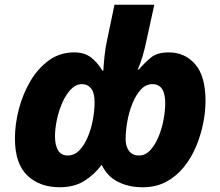

<svg xmlns="http://www.w3.org/2000/svg" viewBox="-20 -780 929 810"><path d="M232 10Q147 10 95 -40Q43 -90 43 -196Q43 -256 59.5 -319.5Q76 -383 108 -437.5Q140 -492 186.5 -525.5Q233 -559 293 -559Q336 -559 363.5 -538Q391 -517 412 -482H416Q417 -506 421 -543.5Q425 -581 432 -612L463 -760H631L599 -614Q591 -574 581.5 -542.5Q572 -511 561 -487H566Q590 -515 616.5 -537Q643 -559 692 -559Q760 -559 803.5 -509Q847 -459 847 -354Q847 -309 837 -259Q827 -209 807 -161.5Q787 -114 755.5 -75Q724 -36 681 -13Q638 10 582 10Q523 10 477.5 -13Q432 -36 409 -85Q380 -45 337 -17.5Q294 10 232 10ZM265 -124Q294 -124 315 -146Q336 -168 350.5 -202.5Q365 -237 372 -276Q379 -315 379 -349Q379 -388 364.5 -406.5Q350 -425 326 -425Q300 -425 279 -403Q258 -381 243 -347Q228 -313 220 -275Q212 -237 212 -205Q212 -166 225.5 -145Q239 -124 265 -124ZM566 -124Q593 -124 613.5 -146Q634 -168 648.5 -202.5Q663 -237 670 -275Q677 -313 677 -345Q677 -425 623 -425Q595 -425 574 -402Q553 -379 538.5 -343Q524 -307 517 -267Q510 -227 510 -193Q510 -162 524.5 -143Q539 -124 566 -124Z"/></svg>

Font: Noto Sans ExtraBold
Style: Italic
Weight: 800
Italic angle: -12°
Designer: Monotype Design Team
Foundry: Monotype Imaging Inc.
Version: Version 2.013; ttfautohint (v1.8.4.7-5d5b)